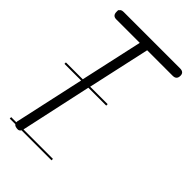

<svg xmlns="http://www.w3.org/2000/svg" viewBox="-175 -609 660 660"><g transform="rotate(45 155.5 -278.5)"><path d="M203 -280H116L60 -22V-21H203V-14H57Q53 -7 46 -7Q32 -7 27 -14H0V-21H25V-23Q25 -28 26 -29L81 -280H0V-287H82L132 -514H18Q0 -514 0 -533V-536V-542H2Q5 -550 18 -550H292Q311 -550 311 -533Q311 -514 292 -514H168L118 -287H203Z"/></g></svg>

Font: Gruenewald VA 3. Klasse
Style: Regular
Weight: 400
Designer: Peter Wiegel
Foundry: Peter Wiegel, nach dem Schriftentwurf von Dr. H. Gr¸newald
Version: Version 0.007